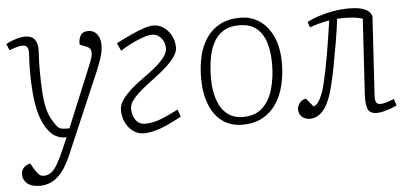

<svg xmlns="http://www.w3.org/2000/svg" viewBox="-50 -622 2038 955"><g transform="rotate(-5 968.5 -144.0)"><path d="M269 94Q255 126 239 151Q223 176 204 193.5Q185 211 162 220Q139 229 111 229Q71 229 50 210.5Q29 192 29 166Q29 147 40 133.5Q51 120 74 114L89 140Q99 156 106 165Q113 174 120.5 177.5Q128 181 136 181Q157 181 173.5 169Q190 157 206.5 128.5Q223 100 243 53L266 0H256Q234 0 210 -13Q186 -26 163 -63Q144 -95 133 -137.5Q122 -180 117.5 -232Q113 -284 113 -346Q113 -362 113.5 -377.5Q114 -393 115 -407Q116 -421 116 -431Q117 -454 110 -463.5Q103 -473 87 -473Q70 -473 53 -467Q36 -461 21 -456L8 -488Q20 -495 36.5 -501.5Q53 -508 71 -512.5Q89 -517 103 -517Q138 -517 152.5 -495.5Q167 -474 165 -442Q165 -429 164 -415.5Q163 -402 162.5 -386Q162 -370 162 -348Q162 -282 165 -236Q168 -190 175.5 -157Q183 -124 196 -100Q212 -72 222 -60Q232 -48 243 -45.5Q254 -43 269 -43H284L407 -341Q417 -364 423 -384Q429 -404 425.5 -419Q422 -434 402 -441L371 -453Q369 -479 380 -498Q391 -517 418 -517Q439 -517 452.5 -506.5Q466 -496 472.5 -479Q479 -462 479 -441Q479 -425 475.5 -407Q472 -389 463.5 -365Q455 -341 441 -307Q427 -273 406 -226Z M556 -444Q599 -466 634 -482Q669 -498 697 -507Q725 -516 746 -516Q772 -516 795 -500Q818 -484 832.5 -457.5Q847 -431 847 -397Q847 -376 830 -351.5Q813 -327 785.5 -302.5Q758 -278 727 -255Q696 -232 666.5 -208Q637 -184 617.5 -160.5Q598 -137 598 -114Q598 -95 604.5 -76Q611 -57 625.5 -45Q640 -33 660 -33Q701 -33 742.5 -49.5Q784 -66 828 -89L841 -53Q805 -33 771 -17.5Q737 -2 706.5 6Q676 14 652 14Q621 14 597.5 -3.5Q574 -21 560.5 -49Q547 -77 547 -111Q547 -138 566 -164Q585 -190 614.5 -215.5Q644 -241 677 -264Q707 -285 734.5 -308Q762 -331 779.5 -354Q797 -377 797 -398Q797 -427 779 -449Q761 -471 734 -471Q712 -471 680.5 -459Q649 -447 620 -432Q591 -417 574 -405Z M1143 14Q1084 14 1042.5 -17Q1001 -48 979.5 -104Q958 -160 958 -235Q958 -293 970 -344Q982 -395 1008.5 -434Q1035 -473 1077 -495Q1119 -517 1178 -517Q1232 -517 1274 -488.5Q1316 -460 1340.5 -406Q1365 -352 1365 -274Q1365 -217 1352.5 -165Q1340 -113 1313.5 -73Q1287 -33 1245 -9.5Q1203 14 1143 14ZM1149 -24Q1212 -24 1248.5 -59.5Q1285 -95 1300.5 -152.5Q1316 -210 1316 -275Q1316 -336 1301.5 -382Q1287 -428 1255 -454Q1223 -480 1168 -480Q1121 -480 1090 -460.5Q1059 -441 1040.5 -406Q1022 -371 1014.5 -325.5Q1007 -280 1007 -229Q1007 -168 1023 -121.5Q1039 -75 1070.5 -49.5Q1102 -24 1149 -24Z M1510 -466Q1535 -480 1568.5 -491Q1602 -502 1641.5 -509Q1681 -516 1722 -516Q1754 -516 1777.5 -510.5Q1801 -505 1815.5 -494Q1830 -483 1834 -466L1810 -70Q1809 -51 1814.5 -40Q1820 -29 1836 -29Q1847 -29 1864 -33.5Q1881 -38 1904 -48L1915 -15Q1905 -9 1887 -2.5Q1869 4 1849.5 9Q1830 14 1816 14Q1778 14 1769 -11Q1760 -36 1762 -78L1785 -459Q1761 -467 1727 -469.5Q1693 -472 1658 -470Q1652 -419 1641.5 -357.5Q1631 -296 1620 -237.5Q1609 -179 1598 -137Q1578 -57 1548.5 -21.5Q1519 14 1481 14Q1466 14 1453 8Q1440 2 1432.5 -9.5Q1425 -21 1425 -37Q1425 -55 1437 -69.5Q1449 -84 1468 -88L1503 -46Q1521 -49 1537 -80.5Q1553 -112 1563 -156Q1571 -189 1578.5 -227Q1586 -265 1593 -305Q1600 -345 1606 -385.5Q1612 -426 1618 -465Q1596 -462 1565 -453.5Q1534 -445 1520 -439Z"/></g></svg>

Font: Literata ExtraLight
Style: Italic
Weight: 250
Italic angle: -2°
Designer: Latin by Veronika Burian and Jose Scaglione. Greek by Irene Vlachou. Cyrillic by Vera Evstafieva
Foundry: TypeTogether
Version: Version 3.002